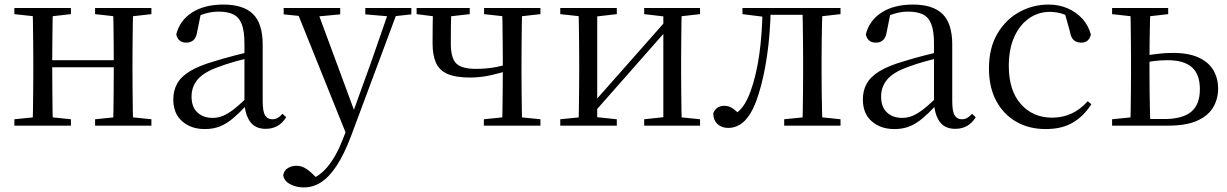

<svg xmlns="http://www.w3.org/2000/svg" viewBox="-20 -551 5381 842"><path d="M123 0Q124 -24 124.5 -65Q125 -106 125.5 -150Q126 -194 126 -229V-288Q126 -322 125.5 -366Q125 -410 124.5 -451Q124 -492 123 -516H212Q211 -492 210.5 -450.5Q210 -409 209.5 -363Q209 -317 209 -280V-260Q209 -210 209.5 -159Q210 -108 210.5 -66Q211 -24 212 0ZM475 0Q477 -24 477.5 -66Q478 -108 478.5 -159Q479 -210 479 -260V-280Q479 -317 478.5 -363Q478 -409 477.5 -450.5Q477 -492 475 -516H564Q563 -492 562.5 -451Q562 -410 561.5 -366Q561 -322 561 -288V-229Q561 -194 561.5 -150Q562 -106 562.5 -65Q563 -24 564 0ZM43 0V-28L153 -39H185L291 -28V0ZM43 -489V-516H291V-489L185 -477H153ZM397 0V-28L505 -39H538L644 -28V0ZM397 -489V-516H644V-489L538 -477H505ZM167 -256V-287H520V-256Z M878 15Q818 15 779 -19Q740 -53 740 -115Q740 -154 757 -184.5Q774 -215 813.5 -239Q853 -263 919 -282Q961 -295 1007 -307Q1053 -319 1093 -328V-303Q1053 -293 1012 -281.5Q971 -270 937 -257Q873 -234 846.5 -202Q820 -170 820 -128Q820 -82 845.5 -58Q871 -34 913 -34Q936 -34 958 -43Q980 -52 1008 -74Q1036 -96 1074 -134L1083 -87H1059Q1028 -54 1000.5 -31Q973 -8 944 3.5Q915 15 878 15ZM1145 14Q1100 14 1077.5 -16.5Q1055 -47 1052 -100V-103V-359Q1052 -415 1040 -445.5Q1028 -476 1003 -488Q978 -500 938 -500Q909 -500 880 -491.5Q851 -483 818 -465L861 -492L845 -413Q841 -386 828.5 -375Q816 -364 797 -364Q761 -364 753 -400Q768 -461 822 -496Q876 -531 960 -531Q1047 -531 1089.5 -489.5Q1132 -448 1132 -355V-108Q1132 -61 1143 -44.5Q1154 -28 1174 -28Q1187 -28 1197 -33.5Q1207 -39 1219 -52L1235 -37Q1219 -11 1196.5 1.5Q1174 14 1145 14Z M1312 271Q1279 271 1252 256.5Q1225 242 1222 217Q1226 196 1242.5 186Q1259 176 1280 176Q1300 176 1317.5 186Q1335 196 1352 213L1381 241L1349 257L1329 240Q1379 226 1417.5 179Q1456 132 1484 58L1513 -15L1517 -28L1606 -274L1690 -516H1729L1519 47Q1489 126 1456.5 175.5Q1424 225 1388.5 248Q1353 271 1312 271ZM1504 51 1276 -516H1367L1536 -59L1542 -46ZM1224 -488V-516H1472V-488L1365 -478H1323ZM1582 -488V-516H1784V-488L1702 -479H1687Z M2041 -211Q1978 -211 1942 -227Q1906 -243 1891.5 -276.5Q1877 -310 1877 -362Q1877 -405 1877.5 -442Q1878 -479 1879 -516H1960Q1958 -477 1957.5 -441Q1957 -405 1957 -360Q1957 -297 1980.5 -273Q2004 -249 2067 -249Q2107 -249 2141.5 -254.5Q2176 -260 2219 -273V-245Q2173 -230 2129.5 -220.5Q2086 -211 2041 -211ZM2182 0Q2183 -24 2183.5 -65Q2184 -106 2184.5 -152Q2185 -198 2185 -234V-288Q2185 -322 2184.5 -366Q2184 -410 2183.5 -451Q2183 -492 2182 -516H2270Q2269 -492 2268.5 -451Q2268 -410 2267.5 -366Q2267 -322 2267 -288V-229Q2267 -194 2267.5 -150Q2268 -106 2268.5 -65Q2269 -24 2270 0ZM1807 -489V-516H2040V-489L1934 -477H1901ZM2102 0V-28L2209 -39H2241L2350 -28V0ZM2103 -489V-516H2350V-489L2243 -477H2211Z M2437 0V-28L2546 -39H2580L2685 -28V0ZM2805 0V-28L2908 -39H2942L3050 -28V0ZM2517 0Q2518 -24 2518.5 -65Q2519 -106 2519.5 -150Q2520 -194 2520 -229V-288Q2520 -322 2519.5 -366Q2519 -410 2518.5 -451Q2518 -492 2517 -516H2599V0ZM2576 -47 2541 -66H2552L2729 -266L2910 -471L2944 -451H2932L2754 -249ZM2889 0V-516H2970Q2969 -492 2968.5 -451Q2968 -410 2967.5 -366Q2967 -322 2967 -288V-229Q2967 -194 2967.5 -150Q2968 -106 2968.5 -65Q2969 -24 2970 0ZM2437 -489V-516H2685V-489L2581 -477H2547ZM2805 -489V-516H3050V-489L2943 -477H2908Z M3174 10Q3145 10 3126.5 -7Q3108 -24 3108 -55Q3115 -71 3127 -79Q3139 -87 3157 -87Q3175 -87 3191 -77Q3207 -67 3226 -46V-36H3197V-46Q3223 -63 3239.5 -86Q3256 -109 3271 -149Q3297 -221 3310 -313.5Q3323 -406 3324 -516H3360Q3358 -404 3344 -308Q3330 -212 3307 -139Q3290 -84 3269.5 -51.5Q3249 -19 3225 -4.5Q3201 10 3174 10ZM3236 -489V-516H3339V-477H3332ZM3341 -486V-516H3532V-486ZM3419 0V-28L3528 -39H3560L3666 -28V0ZM3499 0Q3500 -24 3500.5 -65Q3501 -106 3501.5 -150Q3502 -194 3502 -229V-288Q3502 -322 3501.5 -366Q3501 -410 3500.5 -451Q3500 -492 3499 -516H3587Q3586 -492 3585 -451Q3584 -410 3583.5 -366Q3583 -322 3583 -288V-229Q3583 -194 3583.5 -150Q3584 -106 3585 -65Q3586 -24 3587 0ZM3542 -477V-516H3666V-489L3560 -477Z M3902 15Q3842 15 3803 -19Q3764 -53 3764 -115Q3764 -154 3781 -184.5Q3798 -215 3837.5 -239Q3877 -263 3943 -282Q3985 -295 4031 -307Q4077 -319 4117 -328V-303Q4077 -293 4036 -281.5Q3995 -270 3961 -257Q3897 -234 3870.5 -202Q3844 -170 3844 -128Q3844 -82 3869.5 -58Q3895 -34 3937 -34Q3960 -34 3982 -43Q4004 -52 4032 -74Q4060 -96 4098 -134L4107 -87H4083Q4052 -54 4024.5 -31Q3997 -8 3968 3.5Q3939 15 3902 15ZM4169 14Q4124 14 4101.5 -16.5Q4079 -47 4076 -100V-103V-359Q4076 -415 4064 -445.5Q4052 -476 4027 -488Q4002 -500 3962 -500Q3933 -500 3904 -491.5Q3875 -483 3842 -465L3885 -492L3869 -413Q3865 -386 3852.5 -375Q3840 -364 3821 -364Q3785 -364 3777 -400Q3792 -461 3846 -496Q3900 -531 3984 -531Q4071 -531 4113.5 -489.5Q4156 -448 4156 -355V-108Q4156 -61 4167 -44.5Q4178 -28 4198 -28Q4211 -28 4221 -33.5Q4231 -39 4243 -52L4259 -37Q4243 -11 4220.5 1.5Q4198 14 4169 14Z M4566 15Q4493 15 4437 -17Q4381 -49 4349 -108.5Q4317 -168 4317 -251Q4317 -341 4354 -403.5Q4391 -466 4450.5 -498.5Q4510 -531 4579 -531Q4624 -531 4662 -514.5Q4700 -498 4726.5 -469Q4753 -440 4764 -399Q4755 -364 4722 -364Q4701 -364 4688.5 -375.5Q4676 -387 4672 -413L4647 -502L4697 -462Q4666 -482 4639 -490.5Q4612 -499 4584 -499Q4533 -499 4492 -470Q4451 -441 4427.5 -388Q4404 -335 4404 -262Q4404 -154 4457 -94.5Q4510 -35 4594 -35Q4639 -35 4678 -52.5Q4717 -70 4750 -107L4766 -94Q4733 -42 4685 -13.5Q4637 15 4566 15Z M4981 0V-29H5086Q5165 -29 5203.5 -60.5Q5242 -92 5242 -160Q5242 -225 5207 -256Q5172 -287 5100 -287Q5070 -287 5042 -283.5Q5014 -280 4985 -274V-305Q5019 -310 5053.5 -314.5Q5088 -319 5122 -319Q5193 -319 5237 -298.5Q5281 -278 5301.5 -242.5Q5322 -207 5322 -163Q5322 -117 5300 -80Q5278 -43 5230 -21.5Q5182 0 5103 0ZM4937 0Q4938 -24 4938.5 -65Q4939 -106 4939.5 -150Q4940 -194 4940 -229V-288Q4940 -322 4939.5 -366Q4939 -410 4938.5 -451Q4938 -492 4937 -516H5025Q5024 -492 5023 -451Q5022 -410 5021.5 -366Q5021 -322 5021 -287V-229Q5021 -194 5021.5 -150Q5022 -106 5023 -65Q5024 -24 5025 0ZM4857 -489V-516H5103V-489L4998 -477H4965ZM4857 0V-28L4965 -39H4983V0Z"/></svg>

Font: Noto Serif TC
Style: Regular
Weight: 400
Designer: Ryoko NISHIZUKA  (kana & ideographs); Frank Grießhammer (Latin, Greek & Cyrillic); Wenlong ZHANG  (bopomofo); Sandoll Co
Foundry: Adobe
Version: Version 2.003-H1;hotconv 1.1.1;makeotfexe 2.6.0